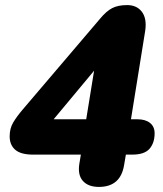

<svg xmlns="http://www.w3.org/2000/svg" viewBox="-20 -726 640 755"><path d="M369 9Q327 9 306 -14.5Q285 -38 292 -82L298 -118H110Q62 -118 40 -137Q18 -156 18 -190Q18 -221 32 -244.5Q46 -268 69 -295L374 -653Q398 -682 421 -694Q444 -706 480 -706Q518 -706 538 -679.5Q558 -653 551 -605L495 -257H520Q552 -257 570 -242.5Q588 -228 588 -202Q588 -164 568 -141Q548 -118 500 -118H475L468 -77Q454 9 369 9ZM319 -257 350 -448 191 -257Z"/></svg>

Font: Nunito Black
Style: Italic
Weight: 900
Italic angle: -9°
Designer: Vernon Adams
Foundry: Vernon Adams
Version: Version 3.601; ttfautohint (v1.8.2.53-6de2)